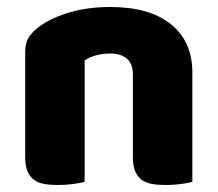

<svg xmlns="http://www.w3.org/2000/svg" viewBox="-20 -521 623 549"><path d="M360 -308Q360 -339 342.5 -353.5Q325 -368 295 -368Q275 -368 255.5 -363Q236 -358 222 -348V-1Q212 2 190.5 5Q169 8 146 8Q124 8 106.5 5Q89 2 77 -7Q65 -16 58.5 -31.5Q52 -47 52 -72V-372Q52 -399 63.5 -416Q75 -433 95 -447Q129 -471 180.5 -486Q232 -501 295 -501Q408 -501 469 -451.5Q530 -402 530 -314V-1Q520 2 498.5 5Q477 8 454 8Q432 8 414.5 5Q397 2 385 -7Q373 -16 366.5 -31.5Q360 -47 360 -72Z"/></svg>

Font: Baloo Tammudu
Style: Regular
Weight: 400
Designer: Omkar Shende and Ek Type
Foundry: Ek Type
Version: Version 1.007;PS 1.000;hotconv 1.0.88;makeotf.lib2.5.647800